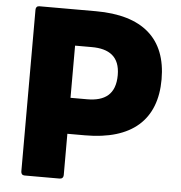

<svg xmlns="http://www.w3.org/2000/svg" viewBox="-56 -825 866 920"><g transform="rotate(5 377.5 -365.0)"><path d="M96 42H265C276 42 283 35 283 24V-175H368C593 -175 710 -279 710 -474C710 -670 593 -772 368 -772H96C85 -772 79 -765 79 -754V24C79 35 85 42 96 42ZM363 -348H283V-599H363C447 -599 499 -565 499 -476C499 -383 447 -348 363 -348Z"/></g></svg>

Font: LINE Seed JP App_OTF ExtraBold
Style: Regular
Weight: 800
Designer: LINE & Fontrix & Fontworks
Version: Version 1.013